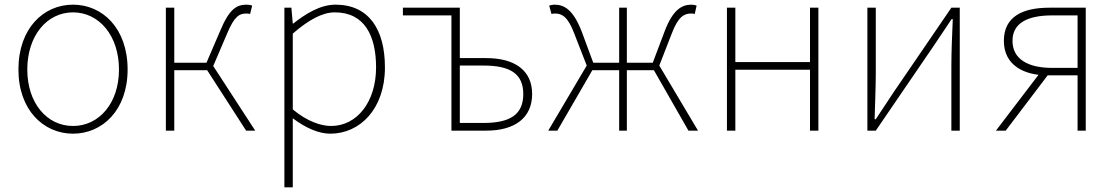

<svg xmlns="http://www.w3.org/2000/svg" viewBox="-20 -560 4779 823"><path d="M293 13C419 13 527 -88 527 -262C527 -439 419 -540 293 -540C167 -540 59 -439 59 -262C59 -88 167 13 293 13ZM293 -20C181 -20 97 -118 97 -262C97 -407 181 -507 293 -507C405 -507 490 -407 490 -262C490 -118 405 -20 293 -20Z M691 0H727V-259H868L1035 0H1074L894 -277L953 -415C985 -492 1007 -502 1036 -502C1044 -502 1046 -502 1052 -500L1061 -536C1057 -538 1047 -540 1038 -540C996 -540 964 -525 923 -426L865 -291H727V-527H691Z M1199 243H1235V46V-53C1291 -11 1346 13 1396 13C1522 13 1630 -92 1630 -271C1630 -434 1561 -540 1418 -540C1352 -540 1289 -500 1237 -459H1235L1229 -527H1199ZM1399 -20C1357 -20 1297 -39 1235 -91V-416C1302 -474 1361 -507 1415 -507C1544 -507 1592 -405 1592 -271C1592 -124 1511 -20 1399 -20Z M1915 0H2064C2187 0 2261 -55 2261 -157C2261 -258 2187 -311 2064 -311H1951V-527H1707V-494H1915ZM1951 -33V-279H2053C2168 -279 2223 -243 2223 -157C2223 -70 2168 -33 2053 -33Z M2330 0H2369L2519 -259H2634V0H2667V-259H2783L2931 0H2972L2806 -279L2859 -415C2887 -490 2914 -502 2942 -502C2950 -502 2951 -502 2958 -500L2966 -536C2962 -538 2952 -540 2944 -540C2902 -540 2864 -518 2829 -426L2778 -291H2667V-527H2634V-291H2523L2473 -426C2437 -518 2399 -540 2357 -540C2349 -540 2339 -538 2334 -536L2344 -500C2351 -502 2352 -502 2359 -502C2388 -502 2414 -490 2442 -415L2495 -279Z M3096 0H3132V-261H3452V0H3488V-527H3452V-294H3132V-527H3096Z M3698 0H3734L3982 -363C4004 -396 4037 -445 4059 -478H4064C4061 -407 4058 -336 4058 -277V0H4094V-527H4058L3810 -164C3788 -131 3756 -82 3734 -49H3729C3731 -120 3734 -191 3734 -249V-527H3698Z M4599 0H4634V-527H4478C4364 -527 4283 -489 4283 -385C4283 -281 4368 -237 4471 -237H4599ZM4490 -269C4386 -269 4320 -307 4320 -385C4320 -462 4386 -494 4490 -494H4599V-269ZM4249 0H4291L4473 -240L4442 -253Z"/></svg>

Font: Source Han Sans JP VF
Style: Regular
Weight: 250
Designer: Ryoko NISHIZUKA 西塚涼子 (kana, bopomofo & ideographs); Paul D. Hunt (Latin, Greek & Cyrillic); Sandoll Communications 산돌커뮤니
Foundry: Adobe
Version: Version 2.004;hotconv 1.0.118;makeotfexe 2.5.65603